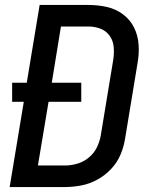

<svg xmlns="http://www.w3.org/2000/svg" viewBox="-20 -755 616 775"><path d="M19 0H242Q275 0 308.5 -6.5Q342 -13 373 -30Q404 -47 428.5 -73Q453 -99 466.5 -131Q480 -163 485 -196L535 -499Q542 -537 539.5 -574.5Q537 -612 521 -644Q505 -676 476 -697.5Q447 -719 411 -727Q375 -735 337 -735H140L88 -421H29V-344H76ZM133 -87 176 -344H308V-421H189L226 -648H337Q363 -648 386 -639Q409 -630 423 -610Q437 -590 439 -564.5Q441 -539 437 -513L387 -210Q383 -185 371.5 -161Q360 -137 339 -119.5Q318 -102 292.5 -94.5Q267 -87 242 -87Z"/></svg>

Font: Iosevka Sparkle Medium Oblique
Style: Regular
Weight: 500
Italic angle: -9°
Designer: Belleve Invis
Foundry: Belleve Invis
Version: Version 4.5.0; ttfautohint (v1.8.3)